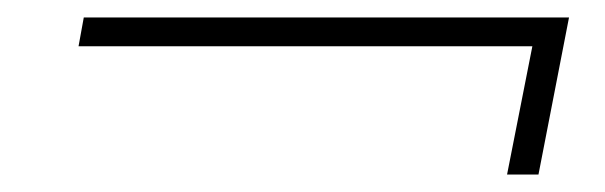

<svg xmlns="http://www.w3.org/2000/svg" viewBox="-20 -446 693 220"><path d="M76 -426H632L597 -246H561L590 -393H70Z"/></svg>

Font: Albert Sans ExtraLight
Style: Italic
Weight: 250
Italic angle: -11.25°
Designer: Andreas Rasmussen
Foundry: a.Foundry
Version: Version 1.025